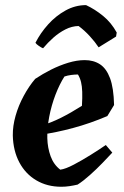

<svg xmlns="http://www.w3.org/2000/svg" viewBox="-20 -701 475 733"><path d="M214.2 12Q160.2 12 118.7 -12.5Q77.2 -37 53.8 -81.1Q30.3 -125.3 28.9 -183.9Q28.4 -220 39.5 -259.1Q50.6 -298.3 70.6 -335.1Q90.5 -372 114.3 -399.9Q142.9 -418.9 174.9 -435.1Q207 -451.2 240.3 -461.4Q273.7 -471.5 303.4 -471.5Q337.3 -471.5 361.8 -455.5Q386.2 -439.5 400.1 -402.4Q414 -365.3 415.5 -300.1L389.8 -257.9Q324.2 -229.9 259.5 -212.5Q194.9 -195 133.1 -186.3L133.5 -220Q175.6 -232.7 213.1 -251.5Q250.6 -270.3 292.8 -297.1Q294.7 -328.8 293.9 -350.4Q293.2 -372.1 289.4 -387.6Q285.7 -403.1 277.6 -416.6Q265.6 -416.6 251.8 -414.8Q237.9 -413 226 -408.9Q207.3 -379.7 191.7 -339.2Q176.2 -298.6 167.9 -255.2Q159.7 -211.8 160.6 -173.4Q161.6 -136.4 173.3 -104.4Q185 -72.4 210.1 -53.2Q230 -55.8 261.7 -72.5Q293.4 -89.1 326.7 -110Q360.1 -130.9 383.9 -147.4L408.7 -118.3Q394.3 -102.8 371.5 -79.1Q348.7 -55.4 323.2 -32.7Q297.7 -9.9 276.2 3.8Q260.6 7.4 245 9.7Q229.4 12 214.2 12ZM308.5 -681.5Q342.2 -665.9 373.6 -640.2Q405 -614.5 425.6 -576.8L423.1 -561.4L356.5 -520.3Q342.7 -541.2 322.7 -563Q302.8 -584.8 280 -601.7Q254.1 -601.2 229.5 -588.6Q204.9 -576 183.3 -556.8Q161.7 -537.5 144.4 -516.7Q138 -519 128.1 -525.9Q118.2 -532.8 115.3 -537.6Q134.2 -574.9 163.6 -607.6Q193 -640.4 230.1 -660.9Q267.2 -681.5 308.5 -681.5Z"/></svg>

Font: Labrada
Style: Italic
Weight: 400
Italic angle: -7°
Designer: Mercedes Jáuregui
Foundry: Omnibus-Type Team
Version: Version 1.000